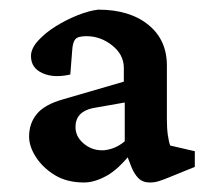

<svg xmlns="http://www.w3.org/2000/svg" viewBox="-20 -601 435 396"><path d="M153.3 -224.6Q118.2 -224.6 93.3 -239.7Q68.4 -254.9 54.2 -276.9Q40 -298.8 40 -319.3Q40 -346.7 56.2 -366.2Q72.3 -385.7 111.3 -396.5L235.4 -432.6V-460.9Q235.4 -488.3 211.4 -507.3Q187.5 -526.4 158.2 -526.4Q140.6 -526.4 135.3 -520Q129.9 -513.7 128.9 -497.1L125 -447.3Q90.8 -439.5 67.4 -450.2Q43.9 -460.9 43.9 -485.4Q43.9 -501 58.6 -517.1Q73.2 -533.2 95.2 -546.9Q117.2 -560.5 140.6 -569.8Q164.1 -579.1 182.6 -581.1Q248 -581.1 286.6 -549.3Q325.2 -517.6 324.2 -462.9V-354.5Q324.2 -335.9 326.2 -322.3Q328.1 -308.6 331.1 -300.8L381.8 -289.1V-256.8L329.1 -235.4Q317.4 -230.5 308.1 -227.5Q298.8 -224.6 289.1 -224.6Q274.4 -224.6 265.6 -233.4Q256.8 -242.2 251 -256.8L237.3 -292L252 -287.1Q224.6 -252 199.7 -238.3Q174.8 -224.6 153.3 -224.6ZM190.4 -291Q201.2 -291 213.4 -295.4Q225.6 -299.8 237.3 -309.6V-389.6L170.9 -377.9Q153.3 -374 144.5 -364.3Q135.7 -354.5 135.7 -338.9Q135.7 -319.3 152.3 -305.2Q168.9 -291 190.4 -291Z"/></svg>

Font: Crimson Pro ExtraLight Medium
Style: Regular
Weight: 500
Version: Version 1.002